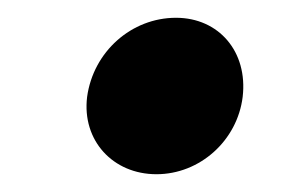

<svg xmlns="http://www.w3.org/2000/svg" viewBox="-20 -369 346 216"><path d="M156 -173C205 -173 247 -211 253 -260C259 -311 226 -349 178 -349C128 -349 85 -311 78 -260C72 -211 107 -173 156 -173Z"/></svg>

Font: TPK Tissa Web SemiBold
Style: Italic
Weight: 600
Italic angle: -7°
Designer: Jacques Le Bailly, Suppakit Chalermlarp | Katatrad Co.,Ltd.
Foundry: Jacques Le Bailly, Cadson Demak Co.,Ltd.
Version: Version 5.000;Glyphs 3.1.2 (3151)